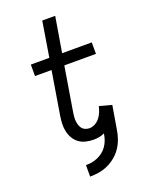

<svg xmlns="http://www.w3.org/2000/svg" viewBox="-170 -818 841 1101"><g transform="rotate(-20 250.0 -267.5)"><path d="M183 200V130Q201 130 219 127Q237 124 254.5 116.5Q272 109 287.5 97Q303 85 314 69Q325 53 331.5 35.5Q338 18 341 0L342 -6Q326 2 309 5Q292 8 275 8Q251 8 228 2.5Q205 -3 186.5 -16.5Q168 -30 156.5 -50Q145 -70 140 -92.5Q135 -115 136 -139.5Q137 -164 141 -188L184 -450H83V-520H196L231 -735H310L274 -520H455V-450H262L217 -177Q215 -164 214 -151Q213 -138 214.5 -125.5Q216 -113 220 -101Q224 -89 231.5 -80Q239 -71 251 -66.5Q263 -62 275 -62Q293 -62 310 -71.5Q327 -81 338.5 -96Q350 -111 357 -128Q364 -145 368 -163L443 -143L419 0Q415 27 405.5 54Q396 81 380 105Q364 129 341 148Q318 167 291.5 179Q265 191 237.5 195.5Q210 200 183 200Z"/></g></svg>

Font: Iosevka Gothic
Style: Italic
Weight: 400
Italic angle: -9°
Monospace: yes
Designer: Belleve Invis
Foundry: Belleve Invis
Version: Version 15.5.1; ttfautohint (v1.8.4)